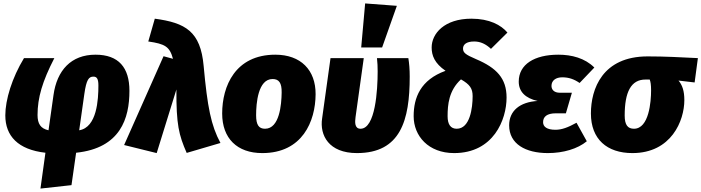

<svg xmlns="http://www.w3.org/2000/svg" viewBox="-20 -873 4091 1120"><path d="M537 -554C395 -554 312 -463 292 -318L263 -113C217 -123 199 -151 199 -202C199 -303 227 -398 297 -534H120C50 -419 11 -291 11 -200C11 -80 85 0 245 18L216 227L397 207L424 18C683 -9 735 -183 735 -343C735 -479 672 -554 537 -554ZM525 -426C543 -426 554 -416 554 -375C554 -293 546 -130 442 -113L472 -325C484 -409 498 -426 525 -426Z M883 -764 845 -631C943 -617 970 -601 989 -530L934 -545L704 -27L894 20L1009 -351C1008 -146 1023 -86 1069 19L1266 -39C1211 -141 1190 -248 1168 -488C1150 -690 1062 -740 883 -764Z M1510 20C1744 20 1820 -165 1821 -323C1822 -465 1734 -554 1586 -554C1352 -554 1276 -370 1276 -211C1276 -66 1363 20 1510 20ZM1526 -122C1490 -122 1474 -144 1474 -201C1474 -270 1485 -412 1570 -412C1607 -412 1624 -390 1623 -333C1622 -264 1611 -122 1526 -122Z M2110 -853 2087 -596H2209L2295 -839ZM2362 -534H2179C2182 -508 2183 -483 2183 -456C2183 -348 2170 -122 2083 -122C2048 -122 2050 -161 2054 -190L2102 -534H1908L1859 -182C1844 -84 1898 20 2062 20C2317 20 2370 -171 2370 -426C2370 -469 2367 -504 2362 -534Z M2730 -764C2572 -764 2498 -677 2498 -596C2498 -549 2515 -504 2579 -460C2433 -407 2393 -304 2393 -195C2393 -80 2479 20 2629 20C2859 20 2935 -175 2935 -304C2935 -416 2877 -477 2757 -528C2693 -555 2681 -567 2681 -590C2681 -612 2699 -631 2746 -631C2783 -631 2814 -616 2844 -588L2940 -683C2903 -727 2835 -764 2730 -764ZM2669 -410C2721 -380 2737 -357 2737 -312C2737 -244 2722 -122 2644 -122C2609 -122 2591 -147 2591 -195C2591 -262 2598 -345 2669 -410Z M3176 20C3266 20 3350 -5 3403 -49L3343 -157C3292 -129 3257 -116 3220 -116C3170 -116 3148 -134 3148 -160C3148 -192 3170 -212 3223 -212H3281L3316 -332H3246C3211 -332 3197 -351 3197 -372C3197 -404 3223 -422 3260 -422C3298 -422 3329 -411 3361 -389L3447 -479C3392 -534 3315 -554 3237 -554C3098 -554 3006 -498 3006 -397C3006 -338 3045 -300 3116 -284C3013 -278 2950 -227 2950 -142C2950 -33 3046 20 3176 20Z M3669 20C3896 20 3972 -169 3972 -289C3972 -343 3960 -377 3938 -403L4032 -392L4051 -534C3948 -539 3861 -544 3758 -544C3494 -544 3427 -354 3427 -211C3427 -61 3521 20 3669 20ZM3678 -122C3642 -122 3624 -144 3624 -199C3624 -335 3660 -410 3747 -409H3770C3775 -397 3778 -378 3778 -346C3778 -280 3766 -122 3678 -122Z"/></svg>

Font: Fira Sans Heavy
Style: Italic
Weight: 900
Italic angle: -8°
Designer: bBox Type GmbH & Carrois Corporate GbR & Edenspiekermann AG
Foundry: bBox Type GmbH & Carrois Corporate GbR & Edenspiekermann AG
Version: Version 4.301;PS 004.301;hotconv 1.0.88;makeotf.lib2.5.64775